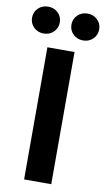

<svg xmlns="http://www.w3.org/2000/svg" viewBox="-152 -993 575 1041"><g transform="rotate(10 135.0 -472.5)"><path d="M209 -727.5V0H59.6V-727.5ZM243.2 -797.4Q210.4 -797.4 188.5 -818.8Q166.5 -840.3 166.5 -871.6Q166.5 -902.8 188.5 -924.1Q210.4 -945.3 243.2 -945.3Q275.4 -945.3 297.4 -924.1Q319.3 -902.8 319.3 -871.6Q319.3 -840.3 297.4 -818.8Q275.4 -797.4 243.2 -797.4ZM25.9 -797.4Q-6.3 -797.4 -28.3 -818.8Q-50.3 -840.3 -50.3 -871.6Q-50.3 -902.8 -28.3 -924.1Q-6.3 -945.3 25.9 -945.3Q58.6 -945.3 80.6 -924.1Q102.5 -902.8 102.5 -871.6Q102.5 -840.3 80.6 -818.8Q58.6 -797.4 25.9 -797.4Z"/></g></svg>

Font: Inter 24pt
Style: Bold
Weight: 700
Designer: Rasmus Andersson
Foundry: rsms
Version: Version 4.001;git-66647c0bb